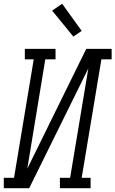

<svg xmlns="http://www.w3.org/2000/svg" viewBox="-50 -993 609 1013"><path d="M-30 0V-55H24L128 -680H81V-735H243V-680H189L94 -103L405 -735H539V-680H485L381 -55H428V0H266V-55H320L416 -632L104 0ZM337 -800 225 -937 278 -973 381 -830Z"/></svg>

Font: Iosevka Curly Slab LtObl
Style: Regular
Weight: 300
Italic angle: -9°
Monospace: yes
Designer: Belleve Invis
Foundry: Belleve Invis
Version: Version 11.0.0; ttfautohint (v1.8.3)